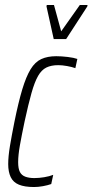

<svg xmlns="http://www.w3.org/2000/svg" viewBox="-20 -744 372 772"><path d="M117 8Q79 8 56 -1.5Q33 -11 23 -32Q13 -53 13 -84Q13 -115 20 -157Q27 -199 38 -254Q54 -333 69.5 -384.5Q85 -436 103 -465.5Q121 -495 146 -506.5Q171 -518 206 -518Q227 -518 252 -515Q277 -512 291 -507L283 -470Q269 -475 249.5 -478.5Q230 -482 214 -482Q186 -482 166.5 -472.5Q147 -463 133 -438.5Q119 -414 106.5 -369.5Q94 -325 79 -256Q67 -199 60 -159.5Q53 -120 53 -92Q53 -66 60 -52.5Q67 -39 82 -33.5Q97 -28 118 -28Q137 -28 158 -31.5Q179 -35 194 -41L186 -4Q172 1 153 4.5Q134 8 117 8ZM196 -587 167 -718 168 -724H197L226 -618L301 -724H332L331 -718L246 -587Z"/></svg>

Font: Saira UltraCondensed ExtraLight
Style: Italic
Weight: 250
Width: 1
Italic angle: -12°
Designer: Hector Gatti with collaboration of the Omnibus-Type team
Foundry: Omnibus-Type
Version: Version 1.101